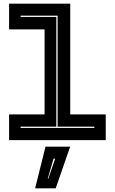

<svg xmlns="http://www.w3.org/2000/svg" viewBox="-20 -770 631 1055"><path d="M30 0V-141.5H225V-608.5H30V-750H366V-141.5H561V0ZM93 -67H498.5V-74H296.5V-684H93V-677H289.5V-74H93ZM173 265 230 36H365.5L286 265ZM242.5 212H245.5L283 102H274Z"/></svg>

Font: Tourney Expanded ExtraBold
Style: Regular
Weight: 800
Width: 7
Designer: Tyler Finck
Foundry: Etcetera Type Co
Version: Version 1.010; ttfautohint (v1.8.3)